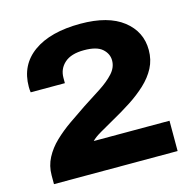

<svg xmlns="http://www.w3.org/2000/svg" viewBox="-103 -803 910 906"><g transform="rotate(-15 352.0 -349.5)"><path d="M51 0V-43Q51 -89 71.5 -128Q92 -167 126 -199.5Q160 -232 201.5 -261Q243 -290 285 -318Q332 -348 373.5 -375Q415 -402 441 -430.5Q467 -459 467 -493Q467 -526 440 -550Q413 -574 351 -574Q288 -574 256 -545.5Q224 -517 224 -473V-447H57Q55 -459 55 -474Q55 -581 137.5 -640Q220 -699 367 -699Q502 -699 574.5 -642.5Q647 -586 647 -496Q647 -448 626.5 -409Q606 -370 570.5 -337Q535 -304 491 -275.5Q447 -247 400 -221Q361 -199 330 -181Q299 -163 285 -148H655V0Z"/></g></svg>

Font: Archivo SemiExpanded ExtraBold
Style: Regular
Weight: 800
Width: 6
Designer: Hector Gatti
Foundry: Omnibus-Type
Version: Version 2.001; ttfautohint (v1.8.3)